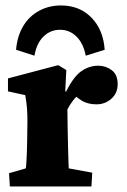

<svg xmlns="http://www.w3.org/2000/svg" viewBox="-20 -674 458 694"><path d="M15.6 0 12.7 -47.9 73.2 -65.4Q74.2 -69.3 75.2 -85Q76.2 -100.6 77.1 -121.6Q78.1 -142.6 78.1 -161.1L79.1 -234.4Q79.1 -261.7 77.6 -281.7Q76.2 -301.8 71.3 -330.1L8.8 -343.8V-390.6L190.4 -438.5L219.7 -420.9L215.8 -343.8L218.8 -342.8Q246.1 -397.5 274.4 -417Q302.7 -436.5 335 -436.5Q362.3 -436.5 383.8 -420.4Q405.3 -404.3 405.3 -370.1Q405.3 -336.9 382.3 -316.9Q359.4 -296.9 329.1 -296.9Q303.7 -296.9 284.2 -305.7Q264.6 -314.5 240.2 -338.9L271.5 -336.9Q256.8 -327.1 244.6 -311.5Q232.4 -295.9 223.6 -278.3L224.6 -205.1Q225.6 -166 226.1 -136.2Q226.6 -106.4 227.5 -88.4Q228.5 -70.3 228.5 -65.4L313.5 -49.8L310.5 0ZM104.5 -472.7 38.1 -494.1Q42 -542 63 -578.1Q84 -614.3 120.1 -634.3Q156.2 -654.3 200.2 -654.3Q267.6 -654.3 310.5 -610.4Q353.5 -566.4 358.4 -494.1L290 -472.7Q281.2 -517.6 256.3 -542Q231.4 -566.4 197.3 -566.4Q162.1 -566.4 137.2 -542Q112.3 -517.6 104.5 -472.7Z"/></svg>

Font: Crimson Pro ExtraBold
Style: Regular
Weight: 800
Designer: Jacques Le Bailly
Foundry: Baron von Fonthausen
Version: Version 1.003